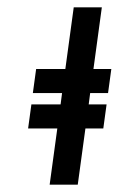

<svg xmlns="http://www.w3.org/2000/svg" viewBox="-20 -506 325 526"><path d="M150 -251 146 -220H66L57 -154H137L116 0H193L214 -154H263L272 -220H223L227 -251H276L285 -317H236L259 -486H182L159 -317H79L70 -251Z"/></svg>

Font: Hussar Tani
Style: Kurs
Weight: 700
Foundry: Cannot Into Space Fonts
Version: Version 0.92